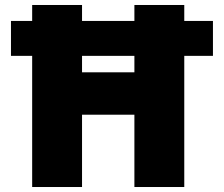

<svg xmlns="http://www.w3.org/2000/svg" viewBox="-20 -750 898 770"><path d="M24 -526V-666H834V-526ZM519 0V-730H719V0ZM109 0V-730H309V0ZM209 -290V-460H619V-290Z"/></svg>

Font: M PLUS 2 Black
Style: Regular
Weight: 900
Designer: Coji Morishita
Foundry: UNDERFOREST DESIGN
Version: Version 1.001